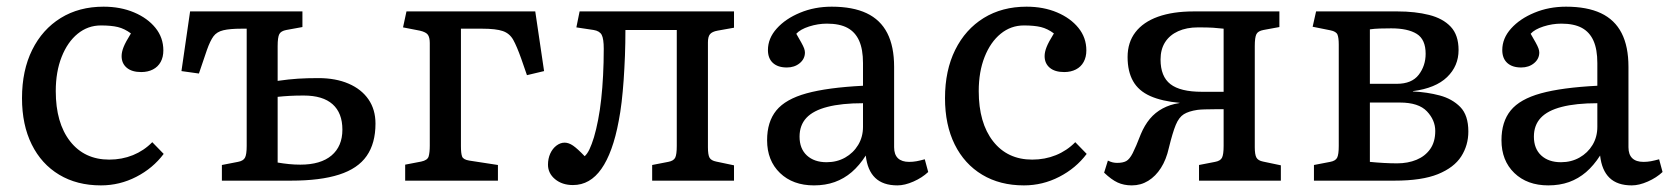

<svg xmlns="http://www.w3.org/2000/svg" viewBox="-20 -541 5003 575"><path d="M282.2 14.2Q210.4 14.2 157.2 -17.8Q104 -49.8 75 -108.4Q45.9 -167 45.9 -247.1Q45.9 -330.1 76.4 -391.6Q106.9 -453.1 161.9 -487.1Q216.8 -521 290 -521Q340.8 -521 381.3 -503.9Q421.9 -486.8 445.6 -457.5Q469.2 -428.2 469.2 -390.1Q469.2 -370.1 461.2 -355.5Q453.1 -340.8 438 -333Q422.9 -325.2 402.8 -325.2Q375 -325.2 359.6 -338.1Q344.2 -351.1 344.2 -373Q344.2 -385.3 350.1 -400.1Q356 -415 372.1 -440.9Q353 -455.1 333 -460Q313 -464.8 282.2 -464.8Q243.2 -464.8 212.6 -439.9Q182.1 -415 164.6 -370.6Q147 -326.2 147 -268.1Q147 -172.9 189.9 -117.9Q232.9 -63 307.1 -63Q345.2 -63 378.2 -76.4Q411.1 -89.8 436 -115.2L470.2 -80.1Q438 -37.1 388.2 -11.5Q338.4 14.2 282.2 14.2Z M644.5 0V-46.9L692.4 -56.2Q708.5 -59.1 713.6 -68.6Q718.8 -78.1 718.8 -104V-455.1H703.6Q668.5 -455.1 648.9 -450.4Q629.4 -445.8 619.4 -432.4Q609.4 -418.9 599.6 -391.1L575.7 -320.8L523.4 -328.1L549.3 -506.8H885.7V-460L837.4 -451.2Q821.3 -448.2 816.4 -438.7Q811.5 -429.2 811.5 -402.8V-298.8Q845.7 -303.7 872.6 -305.4Q899.4 -307.1 933.6 -307.1Q985.4 -307.1 1023.9 -290.5Q1062.5 -273.9 1083.5 -243.4Q1104.5 -212.9 1104.5 -170.9Q1104.5 -111.8 1078.1 -74Q1051.8 -36.1 995.6 -18.1Q939.5 0 851.6 0ZM879.4 -47.9Q940.4 -47.9 972.9 -75.4Q1005.4 -103 1005.4 -152.8Q1005.4 -202.6 976.1 -228.8Q946.8 -254.9 889.6 -254.9Q865.7 -254.9 847.7 -253.9Q829.6 -252.9 811.5 -251V-54.2Q828.6 -51.3 845.5 -49.6Q862.3 -47.9 879.4 -47.9Z M1193.4 0V-47.9L1241.2 -57.1Q1260.3 -61 1263.7 -72.5Q1267.1 -84 1267.1 -105V-412.1Q1267.1 -428.2 1261.7 -436.5Q1256.3 -444.8 1237.3 -449.2L1187 -459L1197.3 -506.8H1583L1609.4 -328.1L1558.1 -315.9L1541 -365.2Q1527.8 -402.3 1517.1 -421.6Q1506.3 -440.9 1485.8 -448Q1465.3 -455.1 1423.3 -455.1H1360.4V-103Q1360.4 -82 1363.8 -72.5Q1367.2 -63 1385.3 -60.1L1471.2 -46.9V0Z M1695.8 13.2Q1663.6 13.2 1642.3 -4.4Q1621.1 -22 1621.1 -47.9Q1621.1 -65.9 1627.9 -81.1Q1634.8 -96.2 1646.5 -105Q1658.2 -113.8 1670.9 -113.8Q1683.1 -113.8 1696 -105Q1709 -96.2 1731 -73.2Q1738.8 -80.1 1745.4 -94Q1752 -107.9 1758.8 -129.9Q1765.6 -152.8 1771.2 -181.9Q1776.9 -210.9 1780.5 -244.4Q1784.2 -277.8 1786.1 -315.4Q1788.1 -353 1788.1 -395Q1788.1 -424.8 1782 -436.5Q1775.9 -448.2 1757.8 -451.2L1706.1 -459L1715.8 -506.8H2178.2V-458L2128.9 -449.2Q2112.8 -446.3 2106.4 -438.7Q2100.1 -431.2 2100.1 -414.1V-100.1Q2100.1 -77.1 2105 -68.6Q2109.9 -60.1 2125 -57.1L2178.2 -45.9V0H1933.1V-46.9L1981 -56.2Q1997.1 -59.1 2002 -68.6Q2006.8 -78.1 2006.8 -104V-451.2H1853Q1853 -412.1 1851.6 -374Q1850.1 -335.9 1847.7 -301Q1845.2 -266.1 1841.6 -235.1Q1837.9 -204.1 1833 -179.2Q1824.2 -131.3 1811 -95.2Q1797.9 -59.1 1781 -35.2Q1764.2 -11.2 1742.9 1Q1721.7 13.2 1695.8 13.2Z M2417.5 14.2Q2354.5 14.2 2315.9 -22.9Q2277.3 -60.1 2277.3 -121.1Q2277.3 -176.3 2304.9 -210.2Q2332.5 -244.1 2395.5 -261.5Q2458.5 -278.8 2564.5 -284.2V-352.1Q2564.5 -393.1 2553 -418.9Q2541.5 -444.8 2518.1 -457.5Q2494.6 -470.2 2456.5 -470.2Q2429.7 -470.2 2403.1 -461.7Q2376.5 -453.1 2364.7 -439.9Q2373.5 -424.8 2379.6 -413.8Q2385.7 -402.8 2388.2 -396Q2390.6 -389.2 2390.6 -383.8Q2390.6 -364.7 2375 -351.8Q2359.4 -338.9 2336.4 -338.9Q2309.6 -338.9 2294.7 -352.5Q2279.8 -366.2 2279.8 -391.1Q2279.8 -426.3 2306.2 -455.6Q2332.5 -484.9 2376 -502.9Q2419.4 -521 2470.7 -521Q2533.7 -521 2575.2 -501.5Q2616.7 -481.9 2637.2 -441.9Q2657.7 -401.9 2657.7 -340.8V-100.1Q2657.7 -78.1 2669.2 -67.1Q2680.7 -56.2 2702.6 -56.2Q2713.9 -56.2 2724.6 -58.1Q2735.4 -60.1 2749.5 -64L2759.8 -25.9Q2741.7 -8.8 2715.6 2.7Q2689.5 14.2 2667.5 14.2Q2624.5 14.2 2601.1 -8.3Q2577.6 -30.8 2572.8 -75.2Q2553.7 -45.4 2530.8 -25.6Q2507.8 -5.9 2479.7 4.2Q2451.7 14.2 2417.5 14.2ZM2455.6 -55.2Q2486.3 -55.2 2511 -69.1Q2535.6 -83 2550 -106.9Q2564.5 -130.9 2564.5 -161.1V-231.9Q2500.5 -231.9 2458 -220.9Q2415.5 -210 2395 -188Q2374.5 -166 2374.5 -131.8Q2374.5 -95.7 2396.5 -75.4Q2418.5 -55.2 2455.6 -55.2Z M3046.4 14.2Q2974.6 14.2 2921.4 -17.8Q2868.2 -49.8 2839.1 -108.4Q2810.1 -167 2810.1 -247.1Q2810.1 -330.1 2840.6 -391.6Q2871.1 -453.1 2926 -487.1Q2981 -521 3054.2 -521Q3105 -521 3145.5 -503.9Q3186 -486.8 3209.7 -457.5Q3233.4 -428.2 3233.4 -390.1Q3233.4 -370.1 3225.3 -355.5Q3217.3 -340.8 3202.1 -333Q3187 -325.2 3167 -325.2Q3139.2 -325.2 3123.8 -338.1Q3108.4 -351.1 3108.4 -373Q3108.4 -385.3 3114.3 -400.1Q3120.1 -415 3136.2 -440.9Q3117.2 -455.1 3097.2 -460Q3077.1 -464.8 3046.4 -464.8Q3007.3 -464.8 2976.8 -439.9Q2946.3 -415 2928.7 -370.6Q2911.1 -326.2 2911.1 -268.1Q2911.1 -172.9 2954.1 -117.9Q2997.1 -63 3071.3 -63Q3109.4 -63 3142.3 -76.4Q3175.3 -89.8 3200.2 -115.2L3234.4 -80.1Q3202.1 -37.1 3152.3 -11.5Q3102.5 14.2 3046.4 14.2Z M3369.6 14.2Q3345.7 14.2 3327.1 5.6Q3308.6 -2.9 3286.6 -23.9L3297.9 -60.1Q3305.7 -56.2 3312.3 -54.7Q3318.8 -53.2 3325.7 -53.2Q3342.8 -53.2 3352.8 -58.6Q3362.8 -64 3372.3 -82.5Q3381.8 -101.1 3396.5 -139.2Q3407.7 -166 3423.6 -185.1Q3439.5 -204.1 3461.7 -216.1Q3483.9 -228 3509.8 -231.9L3513.7 -232.9Q3459.5 -237.8 3424.6 -253.4Q3389.6 -269 3373.3 -298.1Q3356.9 -327.1 3356.9 -370.1Q3356.9 -414.1 3380.4 -444.6Q3403.8 -475.1 3448.2 -491Q3492.7 -506.8 3554.7 -506.8H3811.5V-460L3763.7 -451.2Q3747.6 -448.2 3742.7 -438.7Q3737.8 -429.2 3737.8 -402.8V-100.1Q3737.8 -78.1 3742.7 -69.1Q3747.6 -60.1 3762.7 -57.1L3815.9 -45.9V0H3570.8V-46.9L3618.7 -56.2Q3634.8 -59.1 3639.6 -68.6Q3644.5 -78.1 3644.5 -104V-213.9Q3634.8 -213.9 3618.7 -213.9Q3602.5 -213.9 3587.6 -213.4Q3572.8 -212.9 3565.9 -211.9Q3540 -208 3525.4 -199Q3510.7 -189.9 3501.2 -167Q3491.7 -144 3480.5 -98.1Q3472.7 -63 3456.8 -38.1Q3440.9 -13.2 3418.7 0.5Q3396.5 14.2 3369.6 14.2ZM3579.6 -266.1H3644.5V-455.1Q3628.4 -457 3612.5 -458Q3596.7 -459 3567.9 -459Q3533.7 -459 3508.3 -447.5Q3482.9 -436 3469.2 -414.6Q3455.6 -393.1 3455.6 -362.8Q3455.6 -312 3485.1 -289.1Q3514.6 -266.1 3579.6 -266.1Z M3915 0V-46.9L3963.4 -56.2Q3979.5 -59.1 3984.4 -68.6Q3989.3 -78.1 3989.3 -104V-407.2Q3989.3 -428.2 3985.4 -437.5Q3981.4 -446.8 3964.4 -450.2L3911.1 -460.9L3921.4 -506.8H4165Q4218.3 -506.8 4259.8 -496.3Q4301.3 -485.8 4324.7 -460.9Q4348.1 -436 4348.1 -391.1Q4348.1 -343.3 4313.7 -310.1Q4279.3 -276.9 4211.4 -268.1V-267.1Q4254.4 -265.1 4291.7 -255.1Q4329.1 -245.1 4353.3 -220.5Q4377.4 -195.8 4377.4 -147Q4377.4 -106 4356 -72.5Q4334.5 -39.1 4286.4 -19.5Q4238.3 0 4156.2 0ZM4164.1 -51.8Q4196.3 -51.8 4222.2 -62.5Q4248 -73.2 4263.2 -94.7Q4278.3 -116.2 4278.3 -148.9Q4278.3 -181.2 4253.4 -207.5Q4228.5 -233.9 4172.4 -233.9H4082.5V-56.2Q4102.5 -54.2 4123.8 -53Q4145 -51.8 4164.1 -51.8ZM4082.5 -290H4163.1Q4208 -290 4228.8 -317.1Q4249.5 -344.2 4249.5 -379.9Q4249.5 -422.9 4222.9 -439.5Q4196.3 -456.1 4146.5 -456.1Q4130.4 -456.1 4113.3 -455.6Q4096.2 -455.1 4082.5 -453.1Z M4616.7 14.2Q4553.7 14.2 4515.1 -22.9Q4476.6 -60.1 4476.6 -121.1Q4476.6 -176.3 4504.2 -210.2Q4531.7 -244.1 4594.7 -261.5Q4657.7 -278.8 4763.7 -284.2V-352.1Q4763.7 -393.1 4752.2 -418.9Q4740.7 -444.8 4717.3 -457.5Q4693.8 -470.2 4655.8 -470.2Q4628.9 -470.2 4602.3 -461.7Q4575.7 -453.1 4564 -439.9Q4572.8 -424.8 4578.9 -413.8Q4585 -402.8 4587.4 -396Q4589.8 -389.2 4589.8 -383.8Q4589.8 -364.7 4574.2 -351.8Q4558.6 -338.9 4535.6 -338.9Q4508.8 -338.9 4493.9 -352.5Q4479 -366.2 4479 -391.1Q4479 -426.3 4505.4 -455.6Q4531.7 -484.9 4575.2 -502.9Q4618.7 -521 4669.9 -521Q4732.9 -521 4774.4 -501.5Q4815.9 -481.9 4836.4 -441.9Q4856.9 -401.9 4856.9 -340.8V-100.1Q4856.9 -78.1 4868.4 -67.1Q4879.9 -56.2 4901.9 -56.2Q4913.1 -56.2 4923.8 -58.1Q4934.6 -60.1 4948.7 -64L4959 -25.9Q4940.9 -8.8 4914.8 2.7Q4888.7 14.2 4866.7 14.2Q4823.7 14.2 4800.3 -8.3Q4776.9 -30.8 4772 -75.2Q4752.9 -45.4 4730 -25.6Q4707 -5.9 4679 4.2Q4650.9 14.2 4616.7 14.2ZM4654.8 -55.2Q4685.5 -55.2 4710.2 -69.1Q4734.9 -83 4749.3 -106.9Q4763.7 -130.9 4763.7 -161.1V-231.9Q4699.7 -231.9 4657.2 -220.9Q4614.7 -210 4594.2 -188Q4573.7 -166 4573.7 -131.8Q4573.7 -95.7 4595.7 -75.4Q4617.7 -55.2 4654.8 -55.2Z"/></svg>

Font: Literata
Style: Regular
Weight: 400
Designer: Latin by Veronika Burian and Jose Scaglione. Greek by Irene Vlachou. Cyrillic by Vera Evstafieva.
Foundry: TypeTogether
Version: Version 3.002